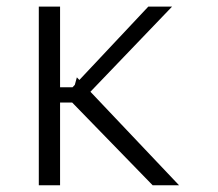

<svg xmlns="http://www.w3.org/2000/svg" viewBox="-20 -548 644 568"><path d="M157.7 -528.4V-289.8H194.6L201.3 -296.9L207.4 -319.2L214.8 -311.4L418.7 -528.4H489L247.5 -276.6L509.6 0H431.5L193.5 -244.7H157.7V0H94.8V-528.4Z"/></svg>

Font: Inter UI Extra Light
Style: Regular
Weight: 200
Designer: Rasmus Andersson
Foundry: rsms
Version: 3.2;8d6f07862